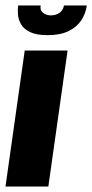

<svg xmlns="http://www.w3.org/2000/svg" viewBox="-30 -679 336 699"><path d="M-10 0 60 -495H216L146 0ZM143 -551Q103 -551 80 -562Q57 -573 47 -590Q37 -607 35.5 -625.5Q34 -644 36 -659H118Q115 -641 127 -632Q139 -623 155 -623Q172 -623 185.5 -631.5Q199 -640 203 -659H286Q282 -629 265.5 -604.5Q249 -580 219 -565.5Q189 -551 143 -551Z"/></svg>

Font: Alumni Sans Black
Style: Italic
Weight: 900
Italic angle: -8°
Version: Version 1.016